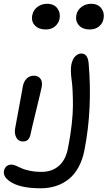

<svg xmlns="http://www.w3.org/2000/svg" viewBox="-20 -759 574 1022"><path d="M223.1 -602.1Q186 -602.1 165.5 -624Q145 -646 151.9 -678.2Q156.7 -705.1 179 -721.9Q201.2 -738.8 230 -738.8Q267.6 -738.8 285.4 -714.4Q303.2 -689.9 296.9 -658.2Q292.5 -636.2 273.4 -619.1Q254.4 -602.1 223.1 -602.1ZM457 -602.1Q420.4 -602.1 400.4 -624Q380.4 -646 386.2 -678.2Q391.1 -705.1 413.6 -721.9Q436 -738.8 464.8 -738.8Q502 -738.8 519.8 -714.1Q537.6 -689.5 530.8 -658.2Q527.3 -636.2 508.1 -619.1Q488.8 -602.1 457 -602.1ZM196.8 243.2Q97.7 243.2 46.1 214.8Q-5.4 186.5 1 150.9Q8.8 117.2 42 117.2Q51.3 117.2 65.4 123.3Q79.6 129.4 94.2 136.5Q108.9 143.6 137.5 149.7Q166 155.8 201.2 155.8Q256.8 155.8 293.5 123.8Q330.1 91.8 341.8 29.8Q355 -36.1 361.6 -95.9Q368.2 -155.8 368.2 -195.8Q368.2 -235.8 366.5 -273.7Q364.7 -311.5 361.3 -333.5Q357.9 -355.5 357.4 -379.6Q356.9 -403.8 359.9 -416Q366.2 -445.3 380.9 -459.7Q395.5 -474.1 413.1 -474.1Q448.2 -474.1 452.1 -418.9Q461.9 -303.2 456.8 -188.5Q451.7 -73.7 429.2 42Q418.9 93.3 397.2 132.3Q375.5 171.4 345 195.3Q314.5 219.2 277.3 231.2Q240.2 243.2 196.8 243.2ZM102.1 -5.9Q77.6 -5.9 66.4 -27.6Q55.2 -49.3 61 -78.1Q74.2 -146.5 85.7 -211.7Q97.2 -276.9 102.1 -301.8Q107.4 -326.7 122.6 -341.3Q137.7 -356 160.2 -356Q182.6 -356 194.8 -340.6Q207 -325.2 202.1 -296.9Q197.8 -274.4 172.4 -171.1Q147 -67.9 142.1 -42Q134.3 -5.9 102.1 -5.9Z"/></svg>

Font: Shantell Sans Irregular Bouncy
Style: Italic
Weight: 400
Italic angle: -11.31°
Designer: Stephen Nixon, Anya Danilova, Shantell Martin
Foundry: Arrow Type
Version: Version 1.006;[9816181b4]